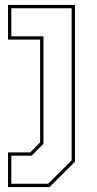

<svg xmlns="http://www.w3.org/2000/svg" viewBox="-20 -560 393 780"><path d="M12.5 200V59H103L143 18.5V-399H12.5V-540H284.5V97L181.5 200ZM26 186.5H175.5L271 91.5V-526.5H26V-412.5H156.5V24L108.5 72.5H26Z"/></svg>

Font: Tourney Thin Thin
Style: Regular
Weight: 250
Version: Version 1.015